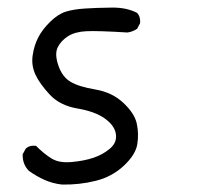

<svg xmlns="http://www.w3.org/2000/svg" viewBox="-20 -543 540 508"><path d="M143.6 -54.7Q119.1 -57.6 98.1 -66.9Q77.1 -76.2 56.6 -90.8Q39.1 -108.4 40 -134.8L47.9 -149.4Q57.6 -159.2 75.2 -157.2Q96.7 -135.7 116.7 -123.5Q136.7 -111.3 169.4 -114.3Q202.1 -117.2 227.1 -125.5Q252 -133.8 271 -149.9Q290 -166 286.6 -188.5Q283.2 -210.9 257.3 -229.5Q231.4 -248 185.1 -255.9Q138.7 -263.7 111.8 -292.5Q85 -321.3 73.7 -345.7Q62.5 -370.1 66.4 -396.5Q70.3 -422.9 81.1 -443.8Q91.8 -464.8 112.8 -485.4Q133.8 -505.9 154.3 -512.2Q174.8 -518.6 205.6 -520.5Q236.3 -522.5 275.9 -522.9Q315.4 -523.4 342.8 -508.8Q352.5 -498 350.6 -481.4L342.8 -466.8Q331.1 -459 317.4 -457Q238.3 -461.9 208.5 -460.4Q178.7 -459 160.2 -447.3Q141.6 -435.5 132.8 -418Q124 -400.4 134.3 -370.1Q144.5 -339.8 166.5 -326.7Q188.5 -313.5 232.4 -306.2Q276.4 -298.8 306.2 -271Q335.9 -243.2 341.8 -216.3Q347.7 -189.5 343.3 -161.6Q338.9 -133.8 307.6 -104.5Q276.4 -75.2 232.9 -64.5Q189.5 -53.7 143.6 -54.7Z"/></svg>

Font: NaikaiFont
Style: Regular
Weight: 400
Version: Version 1.67